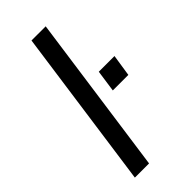

<svg xmlns="http://www.w3.org/2000/svg" viewBox="-232 -767 813 813"><g transform="rotate(-45 175.0 -360.0)"><path d="M242 -327 256 -425H350L335 -327ZM47 0 148 -720H233L132 0Z"/></g></svg>

Font: Chivo Medium Light
Style: Italic
Weight: 300
Italic angle: -8.05°
Version: Version 2.002